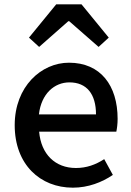

<svg xmlns="http://www.w3.org/2000/svg" viewBox="-20 -854 606 888"><path d="M317 14C388 14 452 -11 502 -45L462 -118C422 -92 380 -77 331 -77C236 -77 170 -140 161 -245H518C521 -259 524 -281 524 -304C524 -459 445 -564 299 -564C171 -564 48 -454 48 -275C48 -93 166 14 317 14ZM160 -325C171 -421 232 -473 301 -473C381 -473 424 -419 424 -325ZM114 -680 161 -637 296 -756H300L436 -637L483 -680L357 -834H240Z"/></svg>

Font: Noto Sans TC Medium
Style: Regular
Weight: 500
Designer: Ryoko NISHIZUKA 西塚涼子 (kana, bopomofo & ideographs); Paul D. Hunt (Latin, Greek & Cyrillic); Sandoll Communications 산돌커뮤니
Foundry: Adobe
Version: Version 2.004;hotconv 1.0.118;makeotfexe 2.5.65603